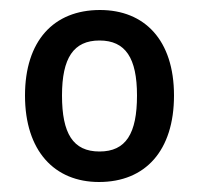

<svg xmlns="http://www.w3.org/2000/svg" viewBox="-20 -742 397 384"><path d="M328 -551C328 -662 269 -722 180 -722C87 -722 30 -660 30 -551C30 -440 89 -378 178 -378C271 -378 328 -441 328 -551ZM104 -551C104 -626 127 -661 179 -661C231 -661 254 -626 254 -551C254 -475 232 -439 179 -439C126 -439 104 -475 104 -551Z"/></svg>

Font: Noto Sans SemiCondensed Medium
Style: Regular
Weight: 500
Width: 4
Designer: Monotype Design Team
Foundry: Monotype Imaging Inc.
Version: Version 2.013